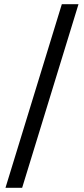

<svg xmlns="http://www.w3.org/2000/svg" viewBox="-20 -730 397 910"><path d="M6 160 273 -710H352L85 160Z"/></svg>

Font: Source Serif Pro Semibold
Style: Regular
Weight: 600
Designer: Frank Grießhammer
Foundry: Adobe Systems Incorporated
Version: Version 3.000;hotconv 1.0.109;makeotfexe 2.5.65596